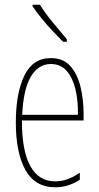

<svg xmlns="http://www.w3.org/2000/svg" viewBox="-20 -783 420 813"><path d="M195 -537Q248 -537 278 -503Q308 -469 321 -415Q334 -361 334 -301V-273H73Q72 -148 107.5 -81.5Q143 -15 214 -15Q266 -15 318 -52V-22Q297 -8 271 1Q245 10 214 10Q128 10 87.5 -63.5Q47 -137 47 -264Q47 -388 83 -462.5Q119 -537 195 -537ZM195 -512Q143 -512 111 -459Q79 -406 74 -297H310Q311 -356 299.5 -404.5Q288 -453 262.5 -482.5Q237 -512 195 -512ZM149 -763Q175 -722 204.5 -687Q234 -652 263 -617V-606H247Q228 -625 204 -650.5Q180 -676 157.5 -703.5Q135 -731 118 -756V-763Z"/></svg>

Font: Noto Sans Lao Looped ExtraCondensed Thin
Style: Regular
Weight: 100
Width: 2
Designer: Mark Frömberg, Ben Mitchell
Foundry: The Fontpad Ltd
Version: Version 1.002; ttfautohint (v1.8.4.7-5d5b)